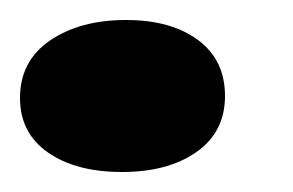

<svg xmlns="http://www.w3.org/2000/svg" viewBox="-32 -152 293 192"><path d="M193 -56Q193 -20 164.5 0Q136 20 90 20Q44 20 16 0.5Q-12 -19 -12 -54Q-12 -91 18 -111.5Q48 -132 94 -132Q139 -132 166 -112Q193 -92 193 -56Z"/></svg>

Font: Sansita ExtraBold Italic
Style: Regular
Weight: 800
Italic angle: -11°
Designer: Pablo Cosgaya
Foundry: Omnibus-Type
Version: Version 1.006